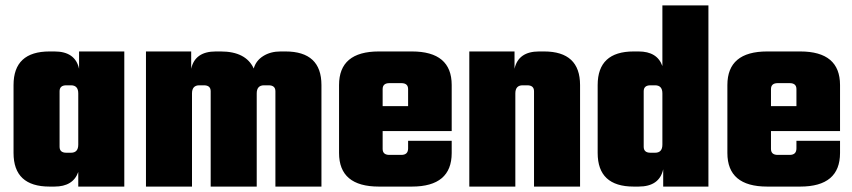

<svg xmlns="http://www.w3.org/2000/svg" viewBox="-20 -689 3147 709"><path d="M272 -499H439V0H269V-54Q250 0 181 0H163Q30 0 30 -124V-375Q30 -499 163 -499H181Q258 -499 272 -435ZM225 -125H242Q269 -125 269 -155V-344Q269 -374 242 -374H225Q200 -374 200 -352V-147Q200 -125 225 -125Z M1016 -499H1034Q1167 -499 1167 -375V0H997V-352Q997 -374 972 -374H955Q928 -374 928 -344V0H758V-352Q758 -374 733 -374H716Q689 -374 689 -344V0H519V-499H686V-435Q700 -499 777 -499H795Q888 -499 917 -436Q925 -465 952 -482Q979 -499 1016 -499Z M1379 -499H1501Q1648 -499 1648 -375V-205H1393V-139Q1393 -117 1418 -117H1462Q1487 -117 1487 -141V-169H1648V-124Q1648 0 1501 0H1379Q1232 0 1232 -124V-375Q1232 -499 1379 -499ZM1393 -297H1487V-360Q1487 -382 1462 -382H1418Q1393 -382 1393 -360Z M1971 -499H1989Q2122 -499 2122 -375V0H1952V-352Q1952 -374 1927 -374H1910Q1883 -374 1883 -344V0H1713V-499H1880V-435Q1894 -499 1971 -499Z M2426 -669H2596V0H2429V-64Q2415 0 2338 0H2320Q2187 0 2187 -124V-375Q2187 -499 2320 -499H2338Q2407 -499 2426 -445ZM2382 -125H2399Q2426 -125 2426 -155V-344Q2426 -374 2399 -374H2382Q2357 -374 2357 -352V-147Q2357 -125 2382 -125Z M2813 -499H2935Q3082 -499 3082 -375V-205H2827V-139Q2827 -117 2852 -117H2896Q2921 -117 2921 -141V-169H3082V-124Q3082 0 2935 0H2813Q2666 0 2666 -124V-375Q2666 -499 2813 -499ZM2827 -297H2921V-360Q2921 -382 2896 -382H2852Q2827 -382 2827 -360Z"/></svg>

Font: Teko
Style: Bold
Weight: 700
Designer: Manushi Parikh, Jonny Pinhorn
Foundry: Indian Type Foundry
Version: Version 1.106;PS 1.0;hotconv 1.0.78;makeotf.lib2.5.61930; tt